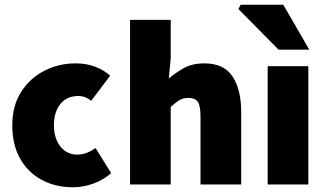

<svg xmlns="http://www.w3.org/2000/svg" viewBox="-20 -780 1382 812"><path d="M288 12Q215 12 157 -19Q99 -50 65.5 -108.5Q32 -167 32 -250Q32 -333 69.5 -391.5Q107 -450 168 -481Q229 -512 300 -512Q345 -512 382 -498Q419 -484 446 -460L366 -354Q354 -363 341 -368.5Q328 -374 310 -374Q279 -374 256 -359Q233 -344 220.5 -316Q208 -288 208 -250Q208 -212 221 -184Q234 -156 256 -141Q278 -126 306 -126Q327 -126 346.5 -133.5Q366 -141 384 -154L450 -48Q419 -20 376 -4Q333 12 288 12Z M530 0V-696H702V-534L694 -448Q720 -471 756.5 -491.5Q793 -512 844 -512Q927 -512 963.5 -456.5Q1000 -401 1000 -308V0H828V-286Q828 -334 816 -350Q804 -366 778 -366Q754 -366 738 -356Q722 -346 702 -328V0Z M1112 0V-500H1284V0ZM1158 -570 988 -742 998 -760H1178L1288 -570Z"/></svg>

Font: Source Sans 3 Black
Style: Regular
Weight: 900
Designer: Paul D. Hunt
Foundry: Adobe
Version: Version 3.046;hotconv 1.0.118;makeotfexe 2.5.65603